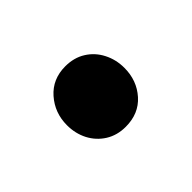

<svg xmlns="http://www.w3.org/2000/svg" viewBox="-41 -236 351 351"><g transform="rotate(45 134.5 -60.0)"><path d="M134.5 15Q102.5 15 79.2 -5.5Q56 -26 56 -59Q56 -81.5 66.5 -98.2Q77 -115 95 -124.2Q113 -133.5 134.5 -133.5Q167 -133.5 189.8 -113.2Q212.5 -93 212.5 -59Q212.5 -37 202 -20.2Q191.5 -3.5 173.8 5.8Q156 15 134.5 15Z"/></g></svg>

Font: Geologica Cursive
Style: Regular
Weight: 400
Designer: Sindre Bremnes, Frode Helland
Foundry: Monokrom Skriftforlag AS
Version: Version 1.010;gftools[0.9.28]